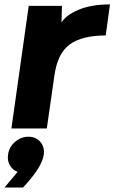

<svg xmlns="http://www.w3.org/2000/svg" viewBox="-60 -576 523 861"><path d="M433.1 -556.2 414.1 -417Q309.1 -417 253.7 -377.4Q198.2 -337.9 184.1 -237.8L149.9 0H-8.8L68.8 -549.8H217.8L215.8 -475.1Q234.9 -507.3 291.5 -531.7Q348.1 -556.2 433.1 -556.2ZM19 194.8Q-3.9 186 -15.9 165Q-27.8 144 -23.9 118.2Q-20 84 7.1 60.5Q34.2 37.1 67.9 37.1Q101.1 37.1 121.1 60.5Q141.1 84 136.2 118.2Q128.4 174.3 43 265.1H-40Z"/></svg>

Font: Oakes Grotesk
Style: Bold Italic
Weight: 700
Designer: Samuel Oakes
Foundry: Samuel Oakes
Version: Version 1.0 | wf-rip DC20170320